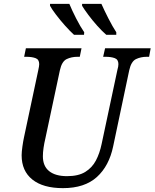

<svg xmlns="http://www.w3.org/2000/svg" viewBox="-20 -964 800 994"><path d="M306 10Q203 10 147.5 -34.5Q92 -79 92 -160Q92 -177 96 -205.5Q100 -234 104 -252L178 -600Q183 -622 183 -632Q183 -656 164 -663Q145 -670 116 -670H105L114 -714H402L393 -670H381Q350 -670 325 -658Q300 -646 290 -600L215 -248Q209 -223 205.5 -199Q202 -175 202 -155Q202 -104 234.5 -78Q267 -52 327 -52Q386 -52 421.5 -74Q457 -96 476.5 -133Q496 -170 506 -218L588 -603Q593 -620 593 -632Q593 -656 574 -663Q555 -670 526 -670H514L524 -714H760L752 -670H740Q709 -670 684 -658Q659 -646 649 -600L566 -207Q545 -105 481.5 -47.5Q418 10 306 10ZM530 -784Q509 -802 483.5 -830.5Q458 -859 436.5 -888Q415 -917 405 -934V-944H505Q520 -910 541.5 -868Q563 -826 582 -797V-784ZM363 -784Q343 -802 317.5 -830.5Q292 -859 270 -888Q248 -917 239 -934V-944H339Q353 -910 374.5 -868Q396 -826 416 -797L415 -784Z"/></svg>

Font: Noto Serif SemiCondensed Medium
Style: Italic
Weight: 500
Width: 4
Italic angle: -12°
Designer: Monotype Design Team
Foundry: Monotype Imaging Inc.
Version: Version 2.013